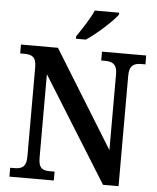

<svg xmlns="http://www.w3.org/2000/svg" viewBox="-61 -982 846 1034"><g transform="rotate(5 362.0 -465.5)"><path d="M321 -784V-771H375C432 -809 517 -886 541 -921V-931H409C390 -886 349 -825 321 -784ZM29 0H269V-48H245C206 -48 182 -56 182 -116V-567L535 0H619V-598C619 -654 646 -666 683 -666H706V-714H467V-666H490C525 -666 553 -655 553 -602V-189L229 -714H29V-666H52C87 -666 116 -658 116 -602V-116C116 -56 88 -48 48 -48H29Z"/></g></svg>

Font: Noto Serif Khmer SemiCondensed SemiBold
Style: Regular
Weight: 600
Width: 4
Designer: Danh Hong and the Monotype Design Team
Foundry: Monotype Imaging Inc.
Version: Version 2.004